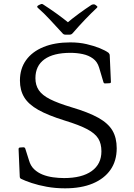

<svg xmlns="http://www.w3.org/2000/svg" viewBox="-20 -966 693 992"><path d="M479 -936Q487 -931 480 -925Q450 -897 419 -864.5Q388 -832 355 -794Q349 -787 340 -787H317Q309 -787 303 -794Q268 -832 237.5 -865Q207 -898 175 -926Q169 -932 176 -937Q179 -939 182 -940.5Q185 -942 188 -943Q196 -948 203 -943Q237 -921 272 -896Q307 -871 341 -843H321Q354 -871 387.5 -895.5Q421 -920 453 -941Q461 -945 469 -943Q471 -942 474 -940Q477 -938 479 -936ZM349 -412Q437 -386 488 -357.5Q539 -329 561 -291.5Q583 -254 583 -200Q583 -135 551 -89Q519 -43 459.5 -18Q400 7 316 7Q266 7 222 -1Q178 -9 143.5 -20.5Q109 -32 89 -42Q82 -45 82 -55L76 -196Q76 -204 85 -204L101 -205Q109 -205 111 -197L130 -137Q138 -109 156.5 -91.5Q175 -74 200 -64Q225 -54 254 -50Q283 -46 311 -46Q403 -46 453.5 -82Q504 -118 504 -184Q504 -224 487.5 -250.5Q471 -277 430.5 -298.5Q390 -320 315 -343Q228 -370 177.5 -398.5Q127 -427 105 -463.5Q83 -500 83 -550Q83 -611 114.5 -655Q146 -699 204.5 -723Q263 -747 343 -747Q389 -747 427.5 -738Q466 -729 495.5 -717Q525 -705 541 -693Q547 -687 547 -679L553 -544Q554 -536 545 -536L524 -535Q516 -534 514 -543L492 -617Q483 -647 460.5 -663.5Q438 -680 407.5 -686.5Q377 -693 344 -693Q256 -693 209.5 -659.5Q163 -626 163 -562Q163 -526 180.5 -500Q198 -474 238.5 -453.5Q279 -433 349 -412Z"/></svg>

Font: Hahmlet Light
Style: Regular
Weight: 300
Designer: Minjoo Ham & Mark Frömberg
Foundry: hypertype
Version: Version 1.002